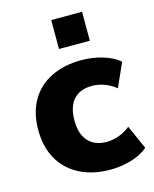

<svg xmlns="http://www.w3.org/2000/svg" viewBox="-118 -859 765 951"><g transform="rotate(-15 264.5 -384.0)"><path d="M34.2 -270.5Q34.2 -358.4 70.8 -421.4Q107.4 -484.4 174.3 -517.1Q241.2 -549.8 329.1 -549.8Q386.7 -549.8 438.5 -534.2Q490.2 -518.6 523.4 -490.2L468.8 -368.2Q443.4 -389.6 411.1 -401.4Q378.9 -413.1 347.7 -413.1Q286.1 -413.1 252.9 -377Q219.7 -340.8 219.7 -269.5Q219.7 -199.2 253.4 -162.6Q287.1 -126 347.7 -126Q377.9 -126 410.6 -137.7Q443.4 -149.4 468.8 -170.9L523.4 -48.8Q490.2 -19.5 438 -3.9Q385.7 11.7 329.1 11.7Q241.2 11.7 174.3 -22Q107.4 -55.7 70.8 -119.1Q34.2 -182.6 34.2 -270.5ZM237.3 -780.3H395.5V-631.8H237.3Z"/></g></svg>

Font: Min Sans Black
Style: Regular
Weight: 900
Designer: Jinseong-Kim, NotoSansCJK, Nunito
Foundry: Jinseong-Kim
Version: Version 1.000